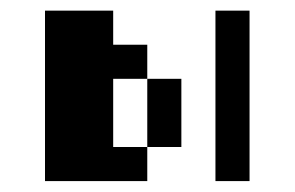

<svg xmlns="http://www.w3.org/2000/svg" viewBox="-20 -332 540 352"><path d="M62.5 -312.5H187.5V-250H250V-187.5H187.5V-62.5H250V0H62.5ZM375 -312.5H437.5V0H375ZM250 -187.5H312.5V-62.5H250Z"/></svg>

Font: Half Eighties
Style: Regular
Weight: 400
Monospace: yes
Designer: Jayvee Enaguas (HarvettFox96)
Version: 20191127.01dev02